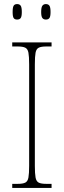

<svg xmlns="http://www.w3.org/2000/svg" viewBox="-20 -922 315 942"><path d="M40 0V-20H67Q92 -20 104 -26Q116 -32 119.5 -51Q123 -70 123 -108V-606Q123 -645 119.5 -663.5Q116 -682 104 -688Q92 -694 67 -694H40V-714H233V-694H207Q182 -694 170 -688Q158 -682 154.5 -663.5Q151 -645 151 -606V-108Q151 -70 154.5 -51Q158 -32 170 -26Q182 -20 207 -20H233V0ZM205 -826Q194 -826 188 -833.5Q182 -841 182 -863Q182 -886 188 -894Q194 -902 205 -902Q217 -902 222.5 -894Q228 -886 228 -863Q228 -841 222.5 -833.5Q217 -826 205 -826ZM64 -826Q52 -826 47 -833.5Q42 -841 42 -863Q42 -886 47 -894Q52 -902 64 -902Q76 -902 81.5 -894Q87 -886 87 -863Q87 -841 81.5 -833.5Q76 -826 64 -826Z"/></svg>

Font: Noto Serif Tamil Condensed Thin
Style: Italic
Weight: 100
Width: 3
Italic angle: -12°
Designer: Indian Type Foundry, Tom Grace, and the Monotype Design Team
Foundry: Monotype Imaging Inc.
Version: Version 2.003; ttfautohint (v1.8.4.7-5d5b)